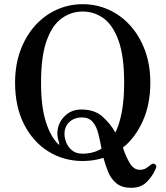

<svg xmlns="http://www.w3.org/2000/svg" viewBox="-20 -758 792 917"><path d="M607 139Q562 139 536 117.5Q510 96 496.5 63Q483 30 474 -4Q426 11 375 11Q284 11 210.5 -35Q137 -81 94.5 -165Q52 -249 52 -363Q52 -448 77.5 -517Q103 -586 147.5 -635.5Q192 -685 250.5 -711.5Q309 -738 375 -738Q441 -738 499.5 -711.5Q558 -685 602.5 -635.5Q647 -586 672.5 -517Q698 -448 698 -363Q698 -260 662 -180Q626 -100 567 -53Q581 -10 600 21.5Q619 53 648 53Q665 53 676.5 46Q688 39 700 29Q707 23 712.5 23.5Q718 24 722 28Q727 32 726.5 38Q726 44 723 49Q710 81 682 110Q654 139 607 139ZM261 -67Q265 -63 261 -81Q258 -89 256 -100Q254 -111 254 -120Q254 -167 286.5 -201Q319 -235 368 -235Q431 -235 468.5 -202Q506 -169 531 -125Q551 -165 562 -224.5Q573 -284 573 -363Q573 -490 546 -564.5Q519 -639 474 -671Q429 -703 375 -703Q321 -703 275.5 -671Q230 -639 203 -564.5Q176 -490 176 -363Q176 -247 199.5 -174.5Q223 -102 261 -67ZM375 -24Q425 -24 465 -48Q458 -86 449.5 -120Q441 -154 423 -175.5Q405 -197 371 -197Q334 -197 311 -175Q288 -153 288 -118Q288 -98 297 -76Q306 -54 325 -39Q344 -24 375 -24Z"/></svg>

Font: Zen Old Mincho SemiBold
Style: Regular
Weight: 600
Version: Version 1.500